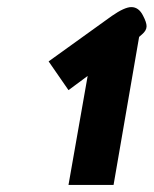

<svg xmlns="http://www.w3.org/2000/svg" viewBox="-20 -933 433 541"><path d="M227 -719 173 -679 117 -760 295 -888Q331 -913 350 -913Q371 -913 383 -889Q393 -870 393 -859Q393 -847 380 -836L372 -829L300 -412H173Z"/></svg>

Font: Niramit
Style: Bold Italic
Weight: 700
Italic angle: -10°
Designer: Katatrad Aksorn Co.,Ltd.
Foundry: Cadson Demak Co.,Ltd.
Version: Version 1.001; ttfautohint (v1.6)